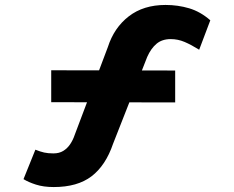

<svg xmlns="http://www.w3.org/2000/svg" viewBox="-20 -725 946 776"><path d="M197 31Q156 31 125 21Q94 11 75 -1L123 -120Q143 -112 158.5 -108.5Q174 -105 196 -105Q219 -105 235.5 -115Q252 -125 263.5 -142Q275 -159 282 -180L416 -535Q441 -613 500.5 -659Q560 -705 649 -705Q699 -705 744.5 -691.5Q790 -678 830 -643L785 -524Q753 -544 726 -555.5Q699 -567 670 -567Q635 -567 612.5 -548Q590 -529 575 -495L437 -144Q407 -56 350 -12.5Q293 31 197 31ZM187 -312V-441L688 -440V-311Z"/></svg>

Font: Lexend Zetta SemiBold
Style: Regular
Weight: 600
Designer: Bonnie Shaver-Troup, Thomas Jockin
Foundry: Lexend
Version: Version 1.007